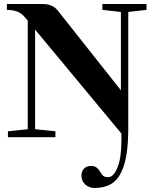

<svg xmlns="http://www.w3.org/2000/svg" viewBox="-20 -683 762 956"><path d="M19.5 0V-29.3L118.2 -39.6V-580.1L106 -594.7Q86.9 -617.7 64.9 -625.7Q43 -633.8 14.2 -633.8V-663.1H191.4Q241.7 -663.1 266.6 -631.8L582 -233.4V-623.5L489.7 -633.8V-663.1H709.5V-633.8L618.7 -623.5V-49.3Q618.7 26.9 610.8 80.3Q603 133.8 584.2 173.8Q565.4 213.9 532.5 233.4Q499.5 252.9 451.2 252.9Q422.4 252.9 403.8 235.1Q385.3 217.3 385.3 191.9Q385.3 171.4 397.7 157.2Q410.2 143.1 435.5 143.1Q461.4 143.1 477.5 170.9Q486.8 187 494.6 193.1Q502.4 199.2 518.6 199.2Q545.4 199.2 564.9 151.1Q584.5 103 584.5 18.6V-18.1L154.8 -535.6V-39.6L255.9 -29.3V0Z"/></svg>

Font: Elstob Grade
Style: Regular
Weight: 400
Designer: Peter S. Baker
Version: Version 1.015